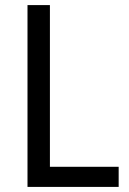

<svg xmlns="http://www.w3.org/2000/svg" viewBox="-20 -734 508 754"><path d="M88 0V-714H176V-79H446V0Z"/></svg>

Font: Noto Sans Thai SemCond
Style: Regular
Weight: 400
Width: 4
Designer: Monotype Design Team
Foundry: Monotype Imaging Inc.
Version: Version 2.002; ttfautohint (v1.8.4.7-5d5b)